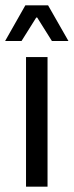

<svg xmlns="http://www.w3.org/2000/svg" viewBox="-30 -703 278 723"><path d="M149 0H68V-488H149ZM-10.5 -549 65.5 -683H151L227.5 -549V-548.5H165.5L110 -637H106.5L51 -548.5H-10.5Z"/></svg>

Font: Anek Kannada
Style: Regular
Weight: 400
Version: Version 1.003